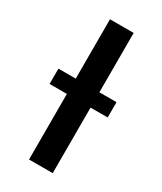

<svg xmlns="http://www.w3.org/2000/svg" viewBox="-194 -842 772 913"><g transform="rotate(30 192.0 -385.0)"><path d="M352 -444V-360H33V-444ZM258 -770V0H128V-770Z"/></g></svg>

Font: Unbounded Variable
Style: Regular
Weight: 400
Designer: Luke Prowse, Jean-Baptiste Morizot, Fátima Lázaro, Florian Runge
Foundry: NaN
Version: Version 1.600;FEAKit 1.0